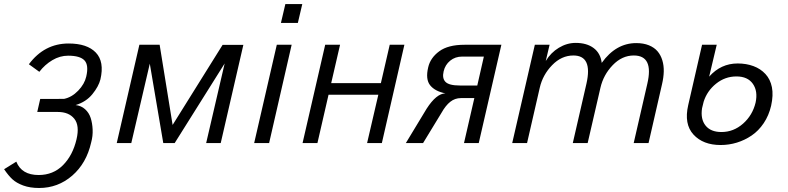

<svg xmlns="http://www.w3.org/2000/svg" viewBox="-99 -710 3910 953"><path d="M95.2 223.1Q49.8 223.1 16.1 210.7Q-17.6 198.2 -37.6 179.7Q-57.6 161.1 -78.6 129.9L-18.1 92.3Q8.3 158.7 92.8 158.7Q165 158.7 213.6 109.9Q262.2 61 280.8 -18.6Q296.9 -86.9 269.8 -120.6Q242.7 -154.3 188 -154.3H85.9L100.6 -218.8L218.8 -219.2Q257.3 -227.1 289.1 -260Q320.8 -293 329.1 -330.1Q342.3 -386.7 320.3 -410.2Q298.3 -433.6 239.3 -433.6Q198.2 -433.6 160.9 -411.4Q123.5 -389.2 96.2 -353.5L44.4 -391.1Q121.1 -494.1 241.7 -494.1Q333.5 -494.1 376.7 -449Q419.9 -403.8 399.4 -315.9Q390.6 -280.8 359.4 -242.4Q328.1 -204.1 276.4 -188.5Q303.7 -185.5 323.2 -168Q342.8 -150.4 351.1 -124.5Q359.4 -98.6 360.8 -66.7Q362.3 -34.7 353.5 -2.9Q330.1 100.6 259.3 161.9Q188.5 223.1 95.2 223.1Z M480.5 0 592.8 -487.8H693.4L757.8 -89.8L1005.9 -487.3H1108.9L996.6 0H924.3L1016.1 -395L768.1 0H711.4L644.5 -394L552.7 0Z M1295.4 -596.2 1317.4 -689.9H1401.4L1379.4 -596.2ZM1162.6 0 1274.9 -487.8H1348.6L1236.8 0Z M1402.8 0 1515.1 -487.8H1588.9L1544.9 -297.4H1791.5L1835.4 -487.8H1908.2L1796.4 0H1723.1L1778.8 -239.7H1531.7L1476.6 0Z M1915.5 0 2018.6 -170.4Q2066.9 -245.6 2111.8 -246.6Q2060.1 -256.8 2036.1 -286.6Q2012.2 -316.4 2026.4 -376Q2037.1 -422.9 2081.1 -455.3Q2125 -487.8 2206.5 -487.8H2389.6L2277.3 0H2204.1L2255.4 -223.1H2189Q2159.2 -223.1 2136 -204.8Q2112.8 -186.5 2092.3 -149.9L2001 0ZM2183.6 -285.6H2270L2302.7 -429.2H2195.3Q2160.2 -429.2 2135.3 -408.7Q2110.4 -388.2 2103 -356Q2094.7 -321.3 2112.3 -303.5Q2129.9 -285.6 2183.6 -285.6Z M2443.4 0 2555.7 -487.8H2628.9L2609.9 -407.2Q2634.8 -448.7 2674.8 -472.9Q2714.8 -497.1 2758.3 -497.1Q2813.5 -497.1 2847.7 -471.4Q2881.8 -445.8 2887.7 -397.9Q2958 -496.1 3059.1 -496.1Q3095.2 -496.1 3122.1 -485.1Q3148.9 -474.1 3164.8 -455.3Q3180.7 -436.5 3188.5 -410.6Q3196.3 -384.8 3195.6 -355Q3194.8 -325.2 3187 -292L3120.1 0H3046.4L3113.8 -293.5Q3147 -434.6 3046.9 -434.6Q2988.3 -434.6 2942.1 -386.5Q2896 -338.4 2881.3 -274.4L2817.9 0H2744.1L2812 -295.4Q2843.3 -434.6 2747.1 -434.6Q2688 -434.6 2641.4 -386.5Q2594.7 -338.4 2580.1 -274.4L2517.1 0Z M3478 9.8Q3390.6 9.8 3343 -42.2Q3295.4 -94.2 3316.9 -188L3385.7 -487.8H3458.5L3420.9 -329.6Q3479 -395 3562.5 -395Q3605.5 -395 3640.9 -381.8Q3676.3 -368.7 3700.4 -342.5Q3724.6 -316.4 3732.4 -277.1Q3740.2 -237.8 3728.5 -185.1Q3717.3 -136.7 3691.7 -98.6Q3666 -60.5 3631.8 -37.4Q3597.7 -14.2 3558.6 -2.2Q3519.5 9.8 3478 9.8ZM3481.9 -54.7Q3542 -54.7 3589.1 -96.2Q3636.2 -137.7 3651.4 -200.7Q3663.6 -257.3 3637.9 -293.9Q3612.3 -330.6 3556.2 -330.6Q3500 -330.6 3455.3 -294.7Q3410.6 -258.8 3393.6 -205.1L3385.7 -172.9Q3377.4 -118.7 3403.1 -86.7Q3428.7 -54.7 3481.9 -54.7Z"/></svg>

Font: HK Grotesk Italic
Style: Regular
Weight: 400
Italic angle: -13°
Designer: Alfredo Marco Pradil and Stefan Peev
Foundry: Hanken Design Co.
Version: Version 1.000;PS 001.000;hotconv 1.0.88;makeotf.lib2.5.64775